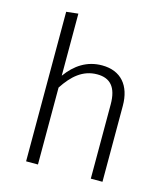

<svg xmlns="http://www.w3.org/2000/svg" viewBox="-118 -894 862 986"><g transform="rotate(15 313.5 -401.0)"><path d="M363 -577C283 -577 222 -536 176 -472V-802L113 -795V0H176V-409C221 -478 274 -526 351 -526C419 -526 457 -487 457 -395V0H519V-404C519 -511 464 -577 363 -577Z"/></g></svg>

Font: Glow Sans SC Normal
Style: Regular
Weight: 400
Designer: Ryoko NISHIZUKA (kana, bopomofo & ideographs); Paul D. Hunt (Latin, Greek & Cyrillic); Sandoll Communications, Soo-young
Version: Version 0.93